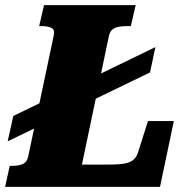

<svg xmlns="http://www.w3.org/2000/svg" viewBox="-31 -730 746 750"><path d="M-1 -178 21 -277 576 -546 555 -447ZM499 -710 480 -628H463Q445 -628 431 -625Q417 -622 408 -614.5Q399 -607 395 -592L289 -87H384Q413 -87 434.5 -88.5Q456 -90 470.5 -95Q485 -100 493.5 -109Q502 -118 507 -131L547 -257H648L594 0H-11L7 -82H18Q41 -82 57.5 -89Q74 -96 79 -118L179 -592Q184 -614 170 -621Q156 -628 133 -628H122L141 -710Z"/></svg>

Font: Roboto Serif ExtraBold
Style: Italic
Weight: 800
Italic angle: -10°
Version: Version 1.007